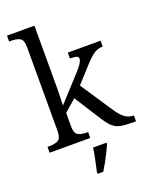

<svg xmlns="http://www.w3.org/2000/svg" viewBox="-176 -855 931 1171"><g transform="rotate(-20 289.5 -269.5)"><path d="M18 0V-38H30Q68 -38 88.5 -50Q109 -62 109 -109V-652Q109 -699 88 -710.5Q67 -722 33 -722H18V-760H196V-374Q196 -354 195.5 -326Q195 -298 194 -274.5Q193 -251 193 -243L325 -387Q363 -428 374.5 -446.5Q386 -465 386 -477Q386 -490 372.5 -494Q359 -498 331 -498V-536H544V-498Q508 -498 480.5 -477Q453 -456 412 -410L332 -322L464 -123Q492 -79 518 -58.5Q544 -38 576 -38H579V0H565Q524 0 497.5 -3Q471 -6 451.5 -15.5Q432 -25 414.5 -45Q397 -65 376 -99L273 -261L196 -194V-107Q196 -61 217.5 -49.5Q239 -38 275 -38H282V0ZM249 208Q257 174 265 135Q273 96 278 61H365V71Q356 92 342.5 119Q329 146 314 173Q299 200 286 221H249Z"/></g></svg>

Font: Noto Serif Hentaigana
Style: Regular
Weight: 400
Designer: Kazuhiro Yamada
Foundry: nipponia
Version: Version 1.000; ttfautohint (v1.8.4.7-5d5b)